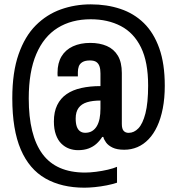

<svg xmlns="http://www.w3.org/2000/svg" viewBox="-20 -720 826 895"><path d="M373.6 154.9Q267.3 154.9 191.8 111.9Q116.3 68.9 76.8 -23.2Q37.3 -115.3 37.3 -262Q37.3 -383.2 66.6 -466.9Q95.8 -550.7 146.7 -601.7Q197.7 -652.7 263.6 -676.2Q329.5 -699.7 403 -699.7Q478 -699.7 541.3 -678.5Q604.6 -657.4 650.7 -612.3Q696.7 -567.2 722.4 -495.2Q748.1 -423.2 748.1 -320.2Q748.1 -262.4 738.8 -214.6Q729.5 -166.9 712.8 -131.2Q696.2 -95.5 672.7 -71Q649.3 -46.5 620.5 -34.2Q591.7 -22 559.1 -22Q525.3 -22 504.9 -31.9Q484.4 -41.8 474.3 -56Q464.1 -70.1 461.7 -81.7H456.5Q444.7 -63.3 429.5 -49.7Q414.3 -36 393.2 -28Q372 -20 343.8 -20Q322.1 -20 302.1 -27.3Q282.1 -34.7 266 -50.5Q249.8 -66.3 240.5 -92.3Q231.2 -118.3 231.2 -153.9Q231.2 -198.8 246.7 -230.3Q262.1 -261.8 290.5 -281.3Q318.8 -300.9 359.2 -309.8Q399.5 -318.7 448.3 -318.7V-377.9Q448.3 -397.6 443.8 -410.7Q439.4 -423.9 429.1 -431Q418.8 -438.2 399.3 -438.2Q377.3 -438.2 364.6 -430.7Q351.9 -423.1 347.4 -410.8Q343 -398.5 343 -383.8V-363.9H249Q248.2 -367.7 248.2 -372.1Q248.2 -376.5 248.2 -381.3Q248.2 -426 266.7 -457Q285.2 -487.9 319.9 -504Q354.7 -520 400.7 -520Q444.7 -520 477.9 -505.6Q511 -491.2 529.5 -460.3Q547.9 -429.3 547.9 -379.8V-142.7Q547.9 -119.2 556.5 -109.9Q565.1 -100.7 579.5 -100.7Q604.8 -100.7 625.1 -121.8Q645.4 -143 658 -191.7Q670.5 -240.4 670.5 -321.2Q670.5 -430.9 637.3 -498.8Q604.1 -566.7 543.4 -598.5Q482.7 -630.2 403 -630.2Q313.6 -630.2 248.9 -590Q184.1 -549.7 149.1 -467.8Q114 -385.9 114 -261Q114 -89 177.9 -2.3Q241.8 84.4 376.7 84.4Q398.9 84.4 427.4 80.8Q456 77.2 482.6 71Q509.3 64.8 525.5 57.6V131.6Q505 138.6 477.5 144Q450 149.4 422.2 152.2Q394.4 154.9 373.6 154.9ZM377.1 -101Q395.8 -101 409 -109Q422.2 -116.9 431 -131.4Q439.8 -146 444.1 -166.9Q448.3 -187.9 448.3 -214V-251.3Q411.6 -251.3 385.7 -243.4Q359.8 -235.5 346.3 -217Q332.8 -198.4 332.8 -167.6Q332.8 -144.7 337.9 -130.1Q343 -115.6 353.1 -108.3Q363.2 -101 377.1 -101Z"/></svg>

Font: Archivo SemiBold Condensed
Style: Regular
Weight: 600
Width: 3
Version: Version 2.001